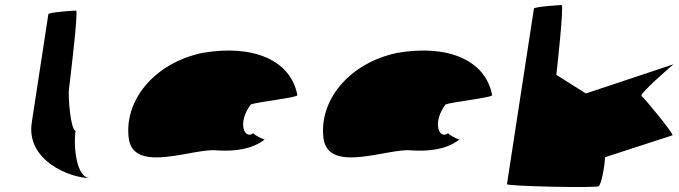

<svg xmlns="http://www.w3.org/2000/svg" viewBox="-20 -745 2693 762"><path d="M106 -258C83 -108 258 -38 338 -38C282 -38 271 -167 280 -226C261 -227 249 -361 254 -394C255 -401 292 -703 282 -703C272 -703 173 -696 172 -689Z M491 -196C510 -52 752 -160 842 -148C913 -144 979 -152 1030 -191C1022 -193 983 -212 986 -217C951 -188 920 -257 975 -330C994 -340 1168 -358 1160 -368C1134 -506 985 -570 783 -535C586 -493 472 -341 491 -196ZM986 -217V-218ZM1031 -192 1030 -191C1032 -191 1032 -191 1031 -190Z M1264 -196C1283 -52 1525 -160 1615 -148C1686 -144 1752 -152 1803 -191C1795 -193 1756 -212 1759 -217C1724 -188 1693 -257 1748 -330C1767 -340 1941 -358 1933 -368C1907 -506 1758 -570 1556 -535C1359 -493 1245 -341 1264 -196ZM1759 -217V-218ZM1804 -192 1803 -191C1805 -191 1805 -191 1804 -190Z M1992 -14C1991 -6 2343 2 2356 -6C2367 -13 2381 -91 2381 -121L2649 -208C2655 -213 2537 -357 2526 -364C2515 -372 2653 -490 2653 -490L2305 -374L2188 -448C2189 -456 2219 -725 2209 -725C2198 -725 2100 -718 2099 -711Z"/></svg>

Font: Ampere
Style: SuExtIta
Weight: 400
Version: Version 1